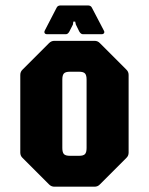

<svg xmlns="http://www.w3.org/2000/svg" viewBox="-20 -704 562 724"><path d="M185 0Q173.5 0 165 -8.5L65 -108.5Q56.5 -116.5 56.5 -128.5V-421.5Q56.5 -433.5 65 -441.5L165 -541.5Q173.5 -550 185 -550H336.5Q348.5 -550 356.5 -541.5L456.5 -441.5Q465 -433.5 465 -421.5V-128.5Q465 -116.5 456.5 -108.5L356.5 -8.5Q348.5 0 336.5 0ZM243.5 -116.5H278.5Q294.5 -116.5 300.5 -123Q306.5 -129.5 306.5 -146V-404Q306.5 -420.5 300.5 -427Q294.5 -433.5 278.5 -433.5H243.5Q227 -433.5 221 -427Q215 -420.5 215 -404V-146Q215 -129.5 221 -123Q227 -116.5 243.5 -116.5ZM157.5 -575Q151 -575 148.5 -579Q146 -583 149 -589L193.5 -675Q197.5 -683.5 208.5 -683.5H311.5Q322.5 -683.5 326.5 -675L371.5 -589Q375 -583 372.2 -579Q369.5 -575 363.5 -575H292.5Q285 -575 279 -585L266 -611.5L263.5 -622.5H256.5L255 -611.5L241.5 -585Q236 -575 228.5 -575Z"/></svg>

Font: Jaro
Style: Regular
Weight: 400
Designer: Agyei Archer, Celine Hurka, Mirko Velimirović
Version: Version 1.000